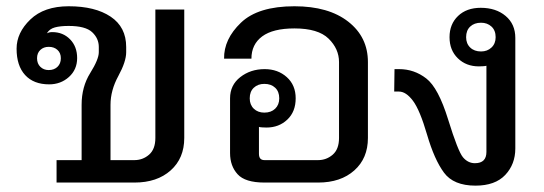

<svg xmlns="http://www.w3.org/2000/svg" viewBox="-20 -580 1728 610"><path d="M565.4 -141.6Q565.4 -77.1 522.2 -38.6Q479 0 407.2 0H159.7V-71.3H239.3V-247.1Q239.3 -304.2 266.6 -347.9Q293.9 -391.6 293.9 -414.1V-430.7Q293.9 -458 272.7 -477.8Q251.5 -497.6 198.2 -497.6Q171.4 -497.6 154.3 -492.9Q137.2 -488.3 128.9 -474.1Q132.8 -476.1 137 -477.1Q141.1 -478 146 -478Q180.2 -478 202.6 -455.1Q225.1 -432.1 225.1 -395.5Q225.1 -358.9 199 -335.4Q172.9 -312 136.2 -312Q86.9 -312 59.8 -341.6Q32.7 -371.1 32.7 -425.3Q32.7 -476.1 76.4 -518.1Q120.1 -560.1 198.2 -560.1Q282.2 -560.1 331.5 -527.1Q380.9 -494.1 380.9 -430.7V-414.1Q380.9 -384.3 356 -338.6Q331.1 -293 331.1 -247.1V-71.3H407.2Q433.6 -71.3 453.6 -88.6Q473.6 -106 473.6 -141.6V-549.8H565.4ZM173.3 -395Q173.3 -411.6 162.6 -421.4Q151.9 -431.2 134.8 -431.2Q118.7 -431.2 108.2 -421.4Q97.7 -411.6 97.7 -395Q97.7 -377.9 108.2 -367.7Q118.7 -357.4 134.8 -357.4Q151.9 -357.4 162.6 -367.7Q173.3 -377.9 173.3 -395Z M867.2 -267.6Q867.2 -289.1 854.2 -301.3Q841.3 -313.5 819.8 -313.5Q799.3 -313.5 786.4 -301.3Q773.4 -289.1 773.4 -267.6Q773.4 -247.1 786.4 -234.6Q799.3 -222.2 819.8 -222.2Q841.3 -222.2 854.2 -234.6Q867.2 -247.1 867.2 -267.6ZM990.7 -71.3Q1017.1 -71.3 1037.1 -88.6Q1057.1 -106 1057.1 -141.6V-382.8Q1057.1 -424.8 1023.9 -457.3Q990.7 -489.7 915.5 -489.7Q847.2 -489.7 813 -464.4Q778.8 -439 778.8 -393.6H691.9Q690.9 -455.6 745.4 -507.8Q799.8 -560.1 915.5 -560.1Q1023.9 -560.1 1086.4 -511.2Q1148.9 -462.4 1148.9 -382.8V-141.6Q1148.9 -77.1 1105.7 -38.6Q1062.5 0 990.7 0H820.3Q758.8 0 734.9 -26.4Q710.9 -52.7 710.9 -93.8V-267.6Q710.9 -309.6 743.4 -335Q775.9 -360.4 820.8 -360.4Q862.8 -360.4 891.1 -335Q919.4 -309.6 919.4 -267.6Q919.4 -225.1 892.8 -200Q866.2 -174.8 826.7 -174.8Q820.8 -174.8 813 -175.3Q805.2 -175.8 802.7 -176.8V-91.8Q802.7 -81.1 807.1 -76.2Q811.5 -71.3 820.3 -71.3Z M1488.8 -61.5Q1507.3 -61.5 1516.4 -70.6Q1525.4 -79.6 1525.4 -97.2V-371.1Q1522.9 -370.1 1515.1 -369.6Q1507.3 -369.1 1501.5 -369.1Q1460.9 -369.1 1434.6 -394.8Q1408.2 -420.4 1408.2 -461.9Q1408.2 -503.4 1435.3 -529.3Q1462.4 -555.2 1507.3 -555.2Q1555.7 -555.2 1586.4 -529.3Q1617.2 -503.4 1617.2 -459.5V-108.4Q1617.2 -58.1 1585.2 -24.2Q1553.2 9.8 1490.7 9.8Q1420.9 9.8 1390.4 -31.7Q1359.9 -73.2 1336.9 -151.9Q1314 -230.5 1292 -259.8Q1270 -289.1 1247.6 -289.1H1232.4L1233.4 -360.4H1248Q1295.9 -360.4 1334.2 -330.8Q1372.6 -301.3 1403.8 -200.2Q1435.1 -99.1 1450.9 -80.3Q1466.8 -61.5 1488.8 -61.5ZM1460.9 -461.9Q1460.9 -441.4 1473.9 -429Q1486.8 -416.5 1508.3 -416.5Q1528.3 -416.5 1541.5 -429Q1554.7 -441.4 1554.7 -461.9Q1554.7 -483.4 1541.5 -495.6Q1528.3 -507.8 1508.3 -507.8Q1486.8 -507.8 1473.9 -495.6Q1460.9 -483.4 1460.9 -461.9Z"/></svg>

Font: Roboto Web
Style: Regular
Weight: 400
Designer: Google
Version: Version 1.200310; 2013